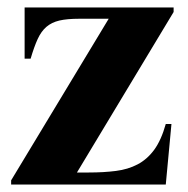

<svg xmlns="http://www.w3.org/2000/svg" viewBox="-20 -494 502 514"><path d="M186 -32.2H217.8Q257.8 -32.2 290.3 -36.4Q322.8 -40.5 348.4 -54Q374 -67.4 392.8 -93Q411.6 -118.7 423.8 -162.1H439L423.8 0H9.8V-11.2L271 -443.8H191.9Q159.7 -443.8 138.9 -439Q118.2 -434.1 104.2 -422.1Q90.3 -410.2 80.8 -389.4Q71.3 -368.7 62 -336.9H45.9V-474.1H444.8V-461.9Z"/></svg>

Font: Tai Heritage Pro
Style: Bold
Weight: 700
Designer: Faah Baccam, Walt Agee, Victor Gaultney, Annie Olsen, Eric Hays
Foundry: SIL International
Version: Version 2.600